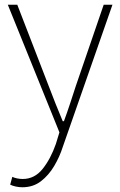

<svg xmlns="http://www.w3.org/2000/svg" viewBox="-20 -547 508 811"><path d="M74 244Q61 244 47 241Q33 238 23 233L32 200Q40 204 52 206.5Q64 209 76 209Q126 209 160 166.5Q194 124 216 61L231 12L13 -527H53L186 -183Q199 -149 214.5 -109.5Q230 -70 245 -35H250Q263 -70 276 -109.5Q289 -149 300 -183L418 -527H455L245 74Q232 115 209 154Q186 193 153 218.5Q120 244 74 244Z"/></svg>

Font: Noto Sans SC Thin Thin
Style: Regular
Weight: 250
Version: Version 2.004-H2;hotconv 1.0.118;makeotfexe 2.5.65603